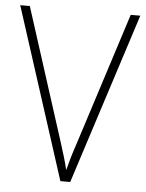

<svg xmlns="http://www.w3.org/2000/svg" viewBox="-52 -756 605 798"><g transform="rotate(5 250.5 -357.0)"><path d="M501 -714H461L284 -162C269 -118 259 -83 250 -48C242 -83 230 -121 217 -162L40 -714H0L230 0H271Z"/></g></svg>

Font: Noto Sans Gurmukhi UI SemiCondensed ExtraLight
Style: Regular
Weight: 200
Width: 4
Designer: Jelle Bosma - Monotype Design Team
Foundry: Monotype Imaging Inc.
Version: Version 2.004